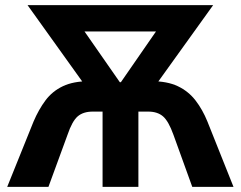

<svg xmlns="http://www.w3.org/2000/svg" viewBox="-20 -725 934 745"><path d="M8 0 110 -253Q130 -300 156.5 -335.5Q183 -371 224 -390.5Q265 -410 327 -410H361L324 -374L87 -705H807L570 -375L533 -410H567Q629 -410 670 -390.5Q711 -371 738.5 -335.5Q766 -300 785 -253L886 0H726L653 -202Q634 -255 612.5 -273.5Q591 -292 555 -292H517V0H378V-292H340Q303 -292 281.5 -273.5Q260 -255 242 -202L168 0ZM445 -406H449L613 -643L614 -603H279L280 -643Z"/></svg>

Font: Nunito Sans 10pt Condensed ExtraBold
Style: Regular
Weight: 800
Width: 3
Designer: Vernon Adams
Foundry: Vernon Adams
Version: Version 3.101;gftools[0.9.27]